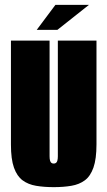

<svg xmlns="http://www.w3.org/2000/svg" viewBox="-20 -758 442 790"><path d="M201 12Q161 12 128.5 6.5Q96 1 73 -16Q50 -33 37.5 -68Q25 -103 25 -163V-591H184V-115Q184 -104 186 -97Q188 -90 192 -87.5Q196 -85 201 -85Q206 -85 210 -87.5Q214 -90 216 -97Q218 -104 218 -115V-591H377V-164Q377 -104 364.5 -68.5Q352 -33 329 -16Q306 1 273.5 6.5Q241 12 201 12ZM131 -635 208 -738H346L216 -635Z"/></svg>

Font: Alumni Sans Black
Style: Regular
Weight: 900
Designer: Robert E. Leuschke
Foundry: Robert E. Leuschke
Version: Version 1.018